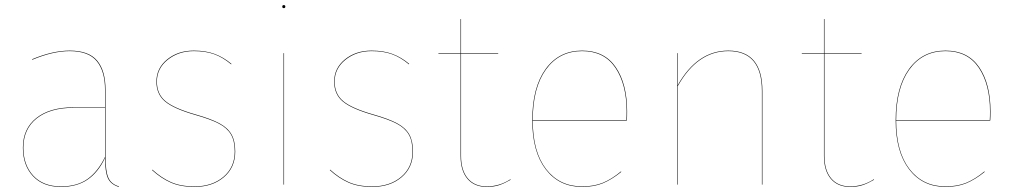

<svg xmlns="http://www.w3.org/2000/svg" viewBox="-20 -726 3987 755"><path d="M448 7 447 9Q415 -1 404 -26Q393 -51 393 -105Q366 -48 324 -19.5Q282 9 220 9Q149 9 109.5 -33.5Q70 -76 70 -145Q70 -220 123 -262Q176 -304 269 -304H393V-372Q393 -446 360.5 -485.5Q328 -525 254 -525Q188 -525 107 -491L106 -493Q187 -527 254 -527Q329 -527 362 -487.5Q395 -448 395 -372V-110Q395 -53 406 -27.5Q417 -2 448 7ZM393 -109V-302H269Q177 -302 124.5 -260.5Q72 -219 72 -145Q72 -77 111 -35Q150 7 220 7Q283 7 324 -22Q365 -51 393 -109Z M890 -475 889 -473Q857 -500 823 -512.5Q789 -525 742 -525Q682 -525 639.5 -491Q597 -457 597 -405Q597 -356 631 -328Q665 -300 749 -276Q809 -259 842 -241.5Q875 -224 890 -198Q905 -172 905 -130Q905 -67 860 -29Q815 9 745 9Q690 9 651.5 -8Q613 -25 578 -57L579 -59Q614 -27 652 -10Q690 7 745 7Q814 7 858.5 -30.5Q903 -68 903 -130Q903 -172 888 -197.5Q873 -223 840.5 -240Q808 -257 748 -274Q664 -298 629.5 -326.5Q595 -355 595 -405Q595 -458 637.5 -492.5Q680 -527 742 -527Q789 -527 824 -514Q859 -501 890 -475Z M1097 0H1095V-517H1097ZM1102 -700Q1102 -694 1096 -694Q1090 -694 1090 -700Q1090 -706 1096 -706Q1102 -706 1102 -700Z M1589 -475 1588 -473Q1556 -500 1522 -512.5Q1488 -525 1441 -525Q1381 -525 1338.5 -491Q1296 -457 1296 -405Q1296 -356 1330 -328Q1364 -300 1448 -276Q1508 -259 1541 -241.5Q1574 -224 1589 -198Q1604 -172 1604 -130Q1604 -67 1559 -29Q1514 9 1444 9Q1389 9 1350.5 -8Q1312 -25 1277 -57L1278 -59Q1313 -27 1351 -10Q1389 7 1444 7Q1513 7 1557.5 -30.5Q1602 -68 1602 -130Q1602 -172 1587 -197.5Q1572 -223 1539.5 -240Q1507 -257 1447 -274Q1363 -298 1328.5 -326.5Q1294 -355 1294 -405Q1294 -458 1336.5 -492.5Q1379 -527 1441 -527Q1488 -527 1523 -514Q1558 -501 1589 -475Z M1988 -19Q1966 -6 1944.5 1.5Q1923 9 1894 9Q1845 9 1818 -23Q1791 -55 1791 -113V-515H1704V-517H1791V-651H1793V-517H1939V-515H1793V-113Q1793 -56 1819.5 -24.5Q1846 7 1894 7Q1944 7 1987 -21Z M2445 -252H2075Q2075 -129 2127.5 -61Q2180 7 2269 7Q2316 7 2351 -7.5Q2386 -22 2422 -52L2423 -50Q2386 -20 2351 -5.5Q2316 9 2269 9Q2179 9 2126 -60Q2073 -129 2073 -253Q2073 -382 2125.5 -454.5Q2178 -527 2269 -527Q2357 -527 2401.5 -461.5Q2446 -396 2446 -288Q2446 -266 2445 -252ZM2444 -288Q2444 -394 2400 -459.5Q2356 -525 2269 -525Q2179 -525 2127 -453Q2075 -381 2075 -254H2443Q2444 -267 2444 -288Z M2978 -368V0H2976V-368Q2976 -525 2844 -525Q2722 -525 2645 -387V0H2643V-517H2645V-391Q2722 -527 2844 -527Q2978 -527 2978 -368Z M3417 -19Q3395 -6 3373.5 1.5Q3352 9 3323 9Q3274 9 3247 -23Q3220 -55 3220 -113V-515H3133V-517H3220V-651H3222V-517H3368V-515H3222V-113Q3222 -56 3248.5 -24.5Q3275 7 3323 7Q3373 7 3416 -21Z M3874 -252H3504Q3504 -129 3556.5 -61Q3609 7 3698 7Q3745 7 3780 -7.5Q3815 -22 3851 -52L3852 -50Q3815 -20 3780 -5.5Q3745 9 3698 9Q3608 9 3555 -60Q3502 -129 3502 -253Q3502 -382 3554.5 -454.5Q3607 -527 3698 -527Q3786 -527 3830.5 -461.5Q3875 -396 3875 -288Q3875 -266 3874 -252ZM3873 -288Q3873 -394 3829 -459.5Q3785 -525 3698 -525Q3608 -525 3556 -453Q3504 -381 3504 -254H3872Q3873 -267 3873 -288Z"/></svg>

Font: FiraGO Two
Style: Regular
Weight: 100
Designer: bBox Type
Foundry: bBox Type GmbH
Version: Version 1.001